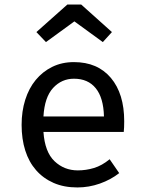

<svg xmlns="http://www.w3.org/2000/svg" viewBox="-20 -812 640 844"><path d="M171 -232Q177 -144 219.5 -103.5Q262 -63 322 -63Q358 -63 393 -73.5Q428 -84 462 -112L504 -51Q467 -22 419 -5Q371 12 320 12Q261 12 215.5 -8Q170 -28 138.5 -64Q107 -100 91 -150.5Q75 -201 75 -263Q75 -323 91 -373.5Q107 -424 137 -460.5Q167 -497 209.5 -518Q252 -539 305 -539Q409 -539 467.5 -469.5Q526 -400 526 -279Q526 -265 525.5 -253Q525 -241 524 -232ZM305 -466Q251 -466 213.5 -425.5Q176 -385 171 -300H437Q435 -382 401 -424Q367 -466 305 -466ZM182 -627 140 -671 276 -792H337L472 -671L432 -627L307 -718Z"/></svg>

Font: Wlorlttqgufhjawjgtejqphaquk
Style: Regular
Weight: 400
Monospace: yes
Designer: Carrois Corporate & Edenspiekermann
Foundry: Carrois Corporate GbR & Edenspiekermann AG
Version: Version 2.001